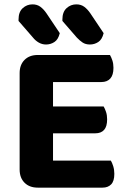

<svg xmlns="http://www.w3.org/2000/svg" viewBox="-20 -858 585 880"><path d="M153 2Q115 2 92.5 -20.5Q70 -43 70 -81V-523Q70 -561 92.5 -583.5Q115 -606 153 -606H484Q490 -596 495 -581Q500 -566 500 -547Q500 -514 485.5 -498Q471 -482 445 -482H223V-370H455Q461 -360 466 -345Q471 -330 471 -311Q471 -278 457 -262.5Q443 -247 417 -247H223V-122H488Q494 -112 499 -96Q504 -80 504 -61Q504 -28 489.5 -13Q475 2 450 2ZM65 -762V-769Q65 -803 84 -820.5Q103 -838 129 -838Q150 -838 165 -827Q180 -816 193 -797L254 -706Q247 -677 229.5 -665.5Q212 -654 191 -654Q173 -654 157.5 -663Q142 -672 131 -686ZM266 -762V-769Q266 -803 285 -820.5Q304 -838 330 -838Q351 -838 366 -827Q381 -816 394 -797L455 -706Q448 -677 430.5 -665.5Q413 -654 392 -654Q372 -654 358 -663.5Q344 -673 332 -686Z"/></svg>

Font: Baloo Thambi 2
Style: Bold
Weight: 700
Designer: Aadarsh Rajan and Ek Type
Foundry: Ek Type
Version: Version 1.640;hotconv 1.0.111;makeotfexe 2.5.65597; ttfautoh